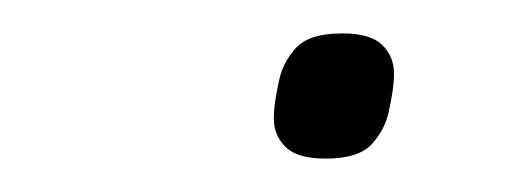

<svg xmlns="http://www.w3.org/2000/svg" viewBox="-20 -535 308 115"><path d="M175 -440Q158 -440 151 -447Q144 -454 144 -464Q144 -469 145 -475.5Q146 -482 147 -486Q149 -497 157 -506Q165 -515 185 -515Q202 -515 209 -508Q216 -501 216 -491Q216 -486 215 -479.5Q214 -473 213 -469Q211 -458 203 -449Q195 -440 175 -440Z"/></svg>

Font: IBM Plex Sans ExtLt
Style: Italic
Weight: 200
Italic angle: -11°
Designer: Mike Abbink, Paul van der Laan, Pieter van Rosmalen
Foundry: Bold Monday
Version: Version 3.005